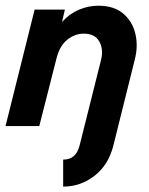

<svg xmlns="http://www.w3.org/2000/svg" viewBox="-26 -451 532 687"><path d="M200 216.7V120.1Q222.9 120.1 237.5 108Q252.1 95.8 259 68.8L335.4 -236.1Q345.1 -273.6 329.5 -302.1Q313.9 -330.6 273.6 -330.6Q242.4 -330.6 215.3 -309.4Q188.2 -288.2 176.4 -243.1L114.6 0H-6.2L97.9 -416.7H206.2L195.8 -372.2Q222.9 -402.1 256.6 -416.3Q290.3 -430.6 325.7 -430.6Q381.9 -430.6 414.9 -402.4Q447.9 -374.3 458.3 -330.2Q468.8 -286.1 456.2 -237.5L379.9 68.8Q362.5 138.9 312.5 177.8Q262.5 216.7 200 216.7Z"/></svg>

Font: Afacad
Style: Italic
Weight: 400
Italic angle: -14°
Designer: Kristian Moeller
Foundry: Dicotype
Version: Version 1.000